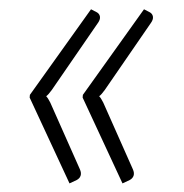

<svg xmlns="http://www.w3.org/2000/svg" viewBox="-20 -472 406 424"><path d="M45.5 -67ZM45.5 -256.5 46 -262.5 181 -451.5 194.5 -444.5Q200 -441 200.8 -434.8Q201.5 -428.5 196 -421L94.5 -273.5Q87 -263 82 -259.5Q86 -255.5 91 -245.5L156.5 -98Q160 -90 158 -84Q156 -78 149.5 -74.5L133.5 -67ZM162.5 -256.5 163 -262.5 298 -451.5 311.5 -444.5Q317 -441 317.8 -434.8Q318.5 -428.5 313 -421L211.5 -273.5Q204 -263 199 -259.5Q203 -255.5 208 -245.5L273.5 -98Q277 -90 275 -84Q273 -78 266.5 -74.5L250.5 -67Z"/></svg>

Font: Lato Light
Style: Italic
Weight: 300
Italic angle: -7°
Designer: Lukasz Dziedzic
Foundry: tyPoland Lukasz Dziedzic
Version: Version 2.007; 2014-02-27